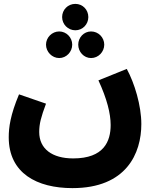

<svg xmlns="http://www.w3.org/2000/svg" viewBox="-20 -738 800 989"><path d="M368 -582C406 -582 435 -613 435 -650C435 -688 406 -718 368 -718C330 -718 300 -688 300 -650C300 -613 330 -582 368 -582ZM285 -439C322 -439 352 -471 352 -508C352 -545 322 -576 285 -576C248 -576 217 -545 217 -508C217 -471 248 -439 285 -439ZM449 -439C487 -439 517 -471 517 -508C517 -545 487 -576 449 -576C412 -576 383 -545 383 -508C383 -471 412 -439 449 -439ZM25 -31C25 155 171 231 353 231C631 231 708 52 708 -99C708 -194 673 -310 633 -383L487 -324C531 -229 550 -153 550 -94C550 -11 516 78 357 78C249 78 182 29 182 -58C182 -100 191 -134 217 -204L78 -252C33 -145 25 -81 25 -31Z"/></svg>

Font: Noto Sans Arabic UI XBd
Style: Regular
Weight: 800
Designer: Monotype Design Team, Nadine Chahine and Nizar Qandah
Foundry: Monotype Imaging Inc.
Version: Version 2.010